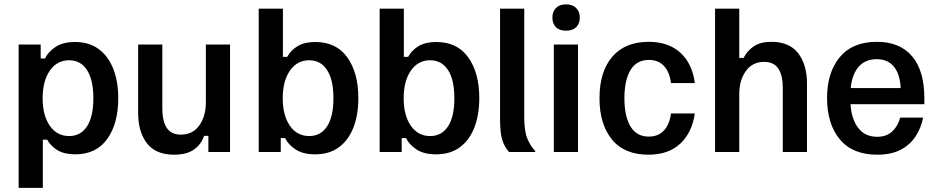

<svg xmlns="http://www.w3.org/2000/svg" viewBox="-20 -707 4350 893"><path d="M66.7 166.7V-500H169.2V-435H189.2Q204.2 -465.8 238.3 -488.8Q272.5 -511.7 329.2 -511.7Q395 -511.7 439.6 -478.3Q484.2 -445 507.1 -386.2Q530 -327.5 530 -250Q530 -132.5 478.8 -60.8Q427.5 10.8 330 10.8Q280 10.8 248.3 -7.9Q216.7 -26.7 199.2 -57.5H179.2V166.7ZM301.7 -74.2Q355 -74.2 384.6 -119.2Q414.2 -164.2 414.2 -250Q414.2 -335.8 384.6 -381.2Q355 -426.7 301.7 -426.7Q245 -426.7 211.7 -378.3Q178.3 -330 178.3 -250Q178.3 -170 211.7 -122.1Q245 -74.2 301.7 -74.2Z M790 12.5Q704.2 12.5 663.3 -40.8Q622.5 -94.2 622.5 -180.8V-500H735V-201.7Q735 -143.3 755.8 -112.1Q776.7 -80.8 821.7 -80.8Q876.7 -80.8 907.1 -123.8Q937.5 -166.7 937.5 -230.8V-500H1050V0H949.2V-75H929.2Q915.8 -35 881.7 -11.2Q847.5 12.5 790 12.5Z M1445.8 10.8Q1389.2 10.8 1355 -11.7Q1320.8 -34.2 1305.8 -65H1285.8V0H1183.3V-666.7H1295.8V-442.5H1315.8Q1333.3 -474.2 1365 -492.9Q1396.7 -511.7 1446.7 -511.7Q1544.2 -511.7 1595.4 -440Q1646.7 -368.3 1646.7 -250.8Q1646.7 -172.5 1623.8 -113.8Q1600.8 -55 1556.2 -22.1Q1511.7 10.8 1445.8 10.8ZM1418.3 -74.2Q1471.7 -74.2 1501.2 -119.2Q1530.8 -164.2 1530.8 -250Q1530.8 -335.8 1501.2 -381.2Q1471.7 -426.7 1418.3 -426.7Q1361.7 -426.7 1328.3 -378.3Q1295 -330 1295 -250Q1295 -170 1328.3 -122.1Q1361.7 -74.2 1418.3 -74.2Z M2008.3 10.8Q1951.7 10.8 1917.5 -11.7Q1883.3 -34.2 1868.3 -65H1848.3V0H1745.8V-666.7H1858.3V-442.5H1878.3Q1895.8 -474.2 1927.5 -492.9Q1959.2 -511.7 2009.2 -511.7Q2106.7 -511.7 2157.9 -440Q2209.2 -368.3 2209.2 -250.8Q2209.2 -172.5 2186.2 -113.8Q2163.3 -55 2118.8 -22.1Q2074.2 10.8 2008.3 10.8ZM1980.8 -74.2Q2034.2 -74.2 2063.8 -119.2Q2093.3 -164.2 2093.3 -250Q2093.3 -335.8 2063.8 -381.2Q2034.2 -426.7 1980.8 -426.7Q1924.2 -426.7 1890.8 -378.3Q1857.5 -330 1857.5 -250Q1857.5 -170 1890.8 -122.1Q1924.2 -74.2 1980.8 -74.2Z M2347.5 0Q2325.8 -24.2 2315.8 -57.1Q2305.8 -90 2305.8 -149.2V-666.7H2418.3V-162.5Q2418.3 -97.5 2432.5 -62.9Q2446.7 -28.3 2469.2 -5V0Z M2555.8 0V-500H2668.3V0ZM2612.5 -564.2Q2581.7 -564.2 2565.4 -580.8Q2549.2 -597.5 2549.2 -625Q2549.2 -652.5 2565.4 -669.6Q2581.7 -686.7 2612.5 -686.7Q2643.3 -686.7 2660 -669.6Q2676.7 -652.5 2676.7 -625Q2676.7 -597.5 2660 -580.8Q2643.3 -564.2 2612.5 -564.2Z M2995.8 12.5Q2883.3 12.5 2825.8 -58.8Q2768.3 -130 2768.3 -250Q2768.3 -374.2 2827.9 -443.3Q2887.5 -512.5 2996.7 -512.5Q3089.2 -512.5 3144.6 -461.7Q3200 -410.8 3211.7 -320.8H3100.8Q3094.2 -372.5 3067.9 -400.4Q3041.7 -428.3 2998.3 -428.3Q2940.8 -428.3 2912.5 -381.2Q2884.2 -334.2 2884.2 -250Q2884.2 -165.8 2912.5 -118.8Q2940.8 -71.7 2997.5 -71.7Q3041.7 -71.7 3067.9 -100Q3094.2 -128.3 3100.8 -179.2H3211.7Q3198.3 -89.2 3143.3 -38.3Q3088.3 12.5 2995.8 12.5Z M3305.8 0V-666.7H3418.3V-437.5H3438.3Q3455.8 -471.7 3486.7 -492.1Q3517.5 -512.5 3567.5 -512.5Q3651.7 -512.5 3692.5 -459.2Q3733.3 -405.8 3733.3 -319.2V0H3620.8V-298.3Q3620.8 -356.7 3600 -387.9Q3579.2 -419.2 3534.2 -419.2Q3479.2 -419.2 3448.8 -376.2Q3418.3 -333.3 3418.3 -270V0Z M4060 12.5Q3945 12.5 3885.8 -59.2Q3826.7 -130.8 3826.7 -250.8Q3826.7 -370 3885.8 -441.2Q3945 -512.5 4058.3 -512.5Q4165 -512.5 4222.1 -445.4Q4279.2 -378.3 4279.2 -250V-222.5H3935.8Q3940 -154.2 3971.2 -112.5Q4002.5 -70.8 4060 -70.8Q4103.3 -70.8 4130 -95.8Q4156.7 -120.8 4166.7 -160H4273.3Q4264.2 -111.7 4238.3 -72.5Q4212.5 -33.3 4168.8 -10.4Q4125 12.5 4060 12.5ZM3936.7 -297.5H4169.2Q4165.8 -362.5 4137.5 -397.1Q4109.2 -431.7 4057.5 -431.7Q4005 -431.7 3974.2 -397.1Q3943.3 -362.5 3936.7 -297.5Z"/></svg>

Font: Familjen Grotesk GF Medium
Style: Regular
Weight: 500
Designer: Anders Wikstroem, Jonas Baeckman, Matilda Gysing, Kristian Moeller
Foundry: Familjen STHLM AB
Version: Version 2.000; Beta; Release 4; Build 6